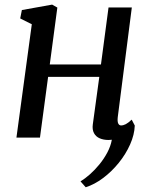

<svg xmlns="http://www.w3.org/2000/svg" viewBox="-20 -582 636 812"><path d="M478 -86.5Q476 -68 480 -59.8Q484 -51.5 492 -51.5Q501.5 -51.5 511.8 -56.8Q522 -62 537 -76L550 -51Q548.5 -12 530.2 29Q512 70 482.2 106.8Q452.5 143.5 416.2 170.8Q380 198 342.5 210L320.5 185Q339 174 360 155.5Q381 137 400.2 113.5Q419.5 90 433.8 63.2Q448 36.5 453 9Q450 9 446.2 9.5Q442.5 10 439 10Q418 10 401.8 3Q385.5 -4 377.5 -19Q369.5 -34 372.5 -56L400 -257H183.5L149 0H49.5L114.5 -479.5L65.5 -504L72.5 -539.5L200.5 -562.5L222.5 -550L190.5 -309.5H407L439 -550.5H537.5Z"/></svg>

Font: Merriweather 28pt
Style: Italic
Weight: 400
Italic angle: -7.8°
Version: Version 2.101